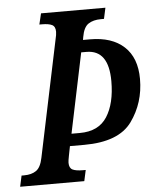

<svg xmlns="http://www.w3.org/2000/svg" viewBox="-70 -758 642 802"><g transform="rotate(-5 251.0 -357.0)"><path d="M-8 -46H3Q34 -46 53.5 -59.5Q73 -73 81 -113L183 -600Q188 -620 188 -632Q188 -654 174 -661Q160 -668 132 -668H121L132 -714H402L392 -668H379Q347 -668 326.5 -654.5Q306 -641 299 -600L297 -588H327Q418 -588 469 -541Q520 -494 520 -405Q520 -305 464.5 -228Q409 -151 264 -151H204L196 -110Q192 -90 192 -82Q192 -60 206 -53Q220 -46 249 -46H261L251 0H-18ZM250 -202Q329 -202 364.5 -257.5Q400 -313 400 -406Q400 -537 307 -537H285L215 -202Z"/></g></svg>

Font: Noto Serif CondSemiBold
Style: Italic
Weight: 600
Width: 3
Italic angle: -12°
Designer: Monotype Design Team
Foundry: Monotype Imaging Inc.
Version: Version 1.001